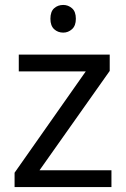

<svg xmlns="http://www.w3.org/2000/svg" viewBox="-20 -757 510 777"><path d="M431 0H39V-58L327 -468H56V-536H424V-470L140 -68H431ZM236 -737Q256 -737 271.5 -723.5Q287 -710 287 -681Q287 -653 271.5 -639Q256 -625 236 -625Q214 -625 199 -639Q184 -653 184 -681Q184 -710 199 -723.5Q214 -737 236 -737Z"/></svg>

Font: Noto Sans Kaithi
Style: Regular
Weight: 400
Designer: Monotype Design Team
Foundry: Monotype Imaging Inc.
Version: Version 2.005; ttfautohint (v1.8.4.7-5d5b)